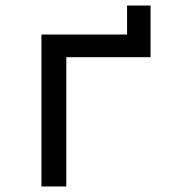

<svg xmlns="http://www.w3.org/2000/svg" viewBox="-20 -675 640 695"><path d="M130 0V-550H440V-655H525V-468H220V0Z"/></svg>

Font: JetBrainsMono NF
Style: Regular
Weight: 400
Designer: Philipp Nurullin, Konstantin Bulenkov
Foundry: JetBrains
Version: Version 2.251; ttfautohint (v1.8.3);Nerd Fonts 2.2.2